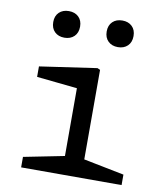

<svg xmlns="http://www.w3.org/2000/svg" viewBox="-85 -841 791 912"><g transform="rotate(10 310.0 -385.0)"><path d="M78.7 -50.5 296.7 -93.8 274.3 -52.2V-445.5L300.3 -413.5L78.8 -436.5V-487L354.3 -527.2L367.5 -521.2V-52.2L345.2 -93.8L563.2 -50.5V0H78.7ZM109 -706.7Q109 -736.3 126.8 -753.4Q144.5 -770.5 173.8 -770.5Q202.8 -770.5 220.7 -753.4Q238.5 -736.3 238.5 -706.7Q238.5 -676.8 220.7 -659.5Q202.8 -642.2 173.8 -642.2Q144.7 -642.2 126.8 -659.5Q109 -676.8 109 -706.7ZM366.8 -706.7Q366.8 -736.3 384.6 -753.4Q402.3 -770.5 431.7 -770.5Q460.7 -770.5 478.5 -753.4Q496.3 -736.3 496.3 -706.7Q496.3 -676.8 478.5 -659.5Q460.7 -642.2 431.7 -642.2Q402.5 -642.2 384.7 -659.5Q366.8 -676.8 366.8 -706.7Z"/></g></svg>

Font: Monaspace Xenon Var
Style: Regular
Weight: 400
Designer: Riley Cran and the Lettermatic Team
Version: Version 1.000 (Monaspace Xenon Var)